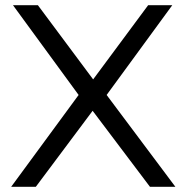

<svg xmlns="http://www.w3.org/2000/svg" viewBox="-20 -720 718 740"><path d="M558 0 337 -293 118 0H23L283 -354L30 -700H126L339 -414L551 -700H644L391 -354L656 0Z"/></svg>

Font: REM Light
Style: Regular
Weight: 300
Designer: Octavio Pardo
Foundry: Ashler Design
Version: Version 1.005;gftools[0.9.28]